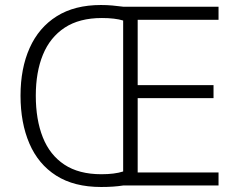

<svg xmlns="http://www.w3.org/2000/svg" viewBox="-20 -741 954 767"><path d="M383 -721Q408 -721 429 -719Q450 -717 474 -714H853V-662H530V-401H833V-349H530V-52H853V0H472Q453 3 431 4.5Q409 6 384 6Q276 6 204.5 -39.5Q133 -85 97.5 -167.5Q62 -250 62 -359Q62 -468 98.5 -549.5Q135 -631 206.5 -676Q278 -721 383 -721ZM387 -669Q297 -669 238.5 -630.5Q180 -592 151.5 -522.5Q123 -453 123 -359Q123 -263 151 -192.5Q179 -122 237 -83.5Q295 -45 385 -45Q438 -45 472 -56V-659Q456 -664 434.5 -666.5Q413 -669 387 -669Z"/></svg>

Font: Noto Sans Sinhala Light
Style: Regular
Weight: 300
Designer: Jelle Bosma - Monotype Design Team
Foundry: Monotype Imaging Inc.
Version: Version 2.006; ttfautohint (v1.8.4.7-5d5b)